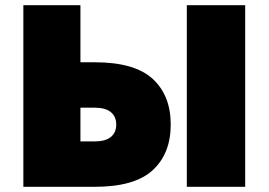

<svg xmlns="http://www.w3.org/2000/svg" viewBox="-20 -720 1035 740"><path d="M700 -700H925V0H700ZM70 -700H290V-480H345Q499 -480 568.5 -416Q638 -352 638 -240Q638 -128 568.5 -64Q499 0 345 0H70ZM345 -305H290V-175H345Q386 -175 407 -192Q428 -209 428 -240Q428 -271 407 -288Q386 -305 345 -305Z"/></svg>

Font: Jost* Black
Style: Regular
Weight: 900
Version: Version 3.7